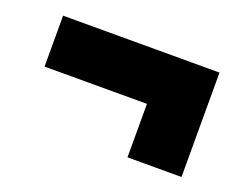

<svg xmlns="http://www.w3.org/2000/svg" viewBox="-59 -484 631 496"><g transform="rotate(20 256.0 -235.5)"><path d="M472 -92H323.5V-328H472ZM42 -239V-379H472V-239Z"/></g></svg>

Font: Anek Gujarati Medium ExtraBold
Style: Regular
Weight: 800
Version: Version 1.003